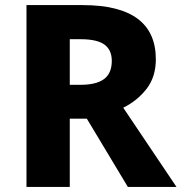

<svg xmlns="http://www.w3.org/2000/svg" viewBox="-20 -734 713 754"><path d="M304 -714Q592 -714 592 -501Q592 -432 555.5 -385Q519 -338 464 -311L673 0H482L321 -268H254V0H84V-714ZM297 -580H254V-401H297Q358 -401 388.5 -423.5Q419 -446 419 -495Q419 -538 390 -559Q361 -580 297 -580Z"/></svg>

Font: Noto Sans Sinhala ExtraBold
Style: Regular
Weight: 800
Designer: Jelle Bosma - Monotype Design Team
Foundry: Monotype Imaging Inc.
Version: Version 2.006; ttfautohint (v1.8.4.7-5d5b)